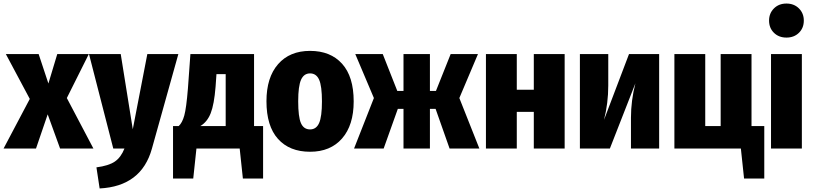

<svg xmlns="http://www.w3.org/2000/svg" viewBox="-35 -838 4586 1083"><path d="M342 -285 492 0H304L234 -193L168 0H-15L133 -280L-2 -533H183L238 -367L288 -533H466Z M822 0Q763 213 527 225L509 106Q578 97 612.5 73.5Q647 50 667 0H604L467 -533H646L714 -109L796 -533H971Z M1449 -127V169H1335L1317 0H1073L1055 169H941V-127H973Q993 -145 1004.5 -186.5Q1016 -228 1025 -339L1039 -533H1398V-127ZM1238 -420H1186L1181 -349Q1173 -249 1153.5 -199.5Q1134 -150 1095 -127H1238Z M1960 -266Q1960 -132 1894.5 -57Q1829 18 1714 18Q1598 18 1533 -54.5Q1468 -127 1468 -267Q1468 -401 1533.5 -476Q1599 -551 1714 -551Q1829 -551 1894.5 -478.5Q1960 -406 1960 -266ZM1647 -267Q1647 -179 1662.5 -143.5Q1678 -108 1714 -108Q1749 -108 1765 -144Q1781 -180 1781 -266Q1781 -353 1765 -388.5Q1749 -424 1714 -424Q1679 -424 1663 -388Q1647 -352 1647 -267Z M2661 -533 2556 -285 2669 0H2501L2422 -224H2390V0H2241V-224H2209L2129 0H1962L2074 -285L1969 -533H2124L2206 -325H2241V-533H2390V-325H2424L2507 -533Z M2976 0V-207H2880V0H2706V-533H2880V-332H2976V-533H3150V0Z M3683 0H3524V-174Q3524 -270 3549 -368L3405 0H3236V-533H3396V-356Q3396 -256 3372 -162L3513 -533H3683Z M4204 -127H4276V169H4162L4144 0H3769V-533H3943V-127H4030V-533H4204Z M4488 -533V0H4314V-533ZM4499 -722Q4499 -680 4471.5 -653Q4444 -626 4401 -626Q4358 -626 4330.5 -653Q4303 -680 4303 -722Q4303 -763 4330.5 -790.5Q4358 -818 4401 -818Q4444 -818 4471.5 -790.5Q4499 -763 4499 -722Z"/></svg>

Font: Fira Sans Condensed ExtraBold
Style: Regular
Weight: 800
Width: 3
Designer: Carrois Corporate & Edenspiekermann AG
Foundry: Carrois Corporate GbR & Edenspiekermann AG
Version: Version 4.203